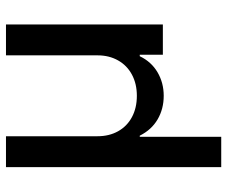

<svg xmlns="http://www.w3.org/2000/svg" viewBox="-80 -490 768 649"><g transform="rotate(-90 304.5 -166.0)"><path d="M63.5 -530.3H168V-220.7Q168 -181.6 184.8 -151.4Q201.7 -121.1 232.7 -104.5Q263.7 -87.9 304.7 -87.9Q345.2 -87.9 376.2 -104.5Q407.2 -121.1 424.3 -151.4Q441.4 -181.6 441.4 -220.7V-530.3H545.9V0H443.4V-78.1H438.5Q419.9 -39.1 384.3 -18.1Q348.6 2.9 304.7 2.9Q260.3 2.9 224.9 -17.8Q189.5 -38.6 169.9 -78.1H166V197.3H63.5Z"/></g></svg>

Font: Pretendard GOV Medium
Style: Regular
Weight: 500
Designer: Base glyphs from Inter by Rasmus Andersson; Hangeul glyphs from Noto Sans CJK(Source Han Sans) by Jang Soo-young and Kan
Foundry: Kil Hyung-jin
Version: Version 1.309